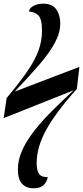

<svg xmlns="http://www.w3.org/2000/svg" viewBox="-41 -781 451 1042"><path d="M141 241Q101 241 78.5 216Q56 191 56 139Q56 89 77 40.5Q98 -8 132.5 -54.5Q167 -101 207.5 -144Q248 -187 287.5 -224Q327 -261 358 -291L-21 -140L-5 -249Q67 -335 109 -396.5Q151 -458 169 -509.5Q187 -561 187 -615Q187 -678 167 -697.5Q147 -717 117 -718Q117 -735 138.5 -748Q160 -761 194 -761Q243 -761 264.5 -730Q286 -699 286 -654Q286 -603 257 -549Q228 -495 173 -431Q118 -367 39 -284L390 -418L376 -298Q264 -174 211 -78.5Q158 17 158 103Q158 145 171 163Q184 181 218 180Q214 206 195.5 223.5Q177 241 141 241Z"/></svg>

Font: Noto Serif Display ExtraCondensed
Style: Bold Italic
Weight: 700
Width: 2
Italic angle: -12°
Designer: Monotype Design Team
Foundry: Monotype Imaging Inc.
Version: Version 2.009